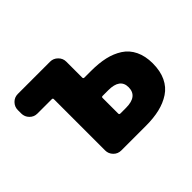

<svg xmlns="http://www.w3.org/2000/svg" viewBox="-124 -767 966 966"><g transform="rotate(-45 358.5 -284.5)"><path d="M254.9 0Q230.5 0 213.9 -17.1Q197.3 -34.2 197.3 -57.6V-422.9Q197.3 -429.7 189.5 -429.7H87.9Q63.5 -429.7 46.9 -446.8Q30.3 -463.9 30.3 -487.3V-511.7Q30.3 -535.2 46.9 -552.2Q63.5 -569.3 87.9 -569.3H317.4Q340.8 -569.3 357.9 -552.2Q375 -535.2 375 -511.7V-398.4Q375 -390.6 382.8 -390.6H430.7Q485.4 -390.6 528.3 -380.9Q571.3 -371.1 605.5 -349.1Q639.6 -327.1 658.2 -288.6Q676.8 -250 676.8 -198.2Q676.8 -143.6 658.2 -104.5Q639.6 -65.4 605.5 -43Q571.3 -20.5 528.3 -10.3Q485.4 0 430.7 0ZM375 -142.6Q375 -134.8 382.8 -134.8H422.9Q505.9 -134.8 505.9 -199.2Q505.9 -260.7 422.9 -260.7H382.8Q375 -260.7 375 -253.9Z"/></g></svg>

Font: Gen Jyuu Gothic Heavy
Style: Bold
Weight: 900
Designer: [Source Han Sans]
Ryoko NISHIZUKA  (kana & ideographs); Paul D. Hunt (Latin, Greek & Cyrillic); Wenlong ZHANG  (bopomofo
Version: Version 1.002.20150607